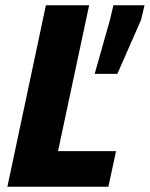

<svg xmlns="http://www.w3.org/2000/svg" viewBox="-20 -708 568 728"><path d="M8 0 154 -688H318L200 -135H420L391 0ZM339 -428 397 -633 410 -688H528L515 -633L425 -428Z"/></svg>

Font: Saira Semi Condensed
Style: Bold Italic
Weight: 700
Width: 4
Italic angle: -12°
Designer: Hector Gatti with collaboration of the Omnibus-Type team
Foundry: Omnibus-Type
Version: Version 1.001; ttfautohint (v1.8)